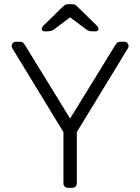

<svg xmlns="http://www.w3.org/2000/svg" viewBox="-20 -900 672 920"><path d="M306 0Q296 0 290 -6Q284 -12 284 -22V-267L40 -667Q39 -670 37.5 -673Q36 -676 36 -680Q36 -688 42 -694Q48 -700 56 -700H76Q83 -700 89 -696.5Q95 -693 99 -685L316 -332L533 -685Q538 -693 543.5 -696.5Q549 -700 556 -700H576Q584 -700 590 -694Q596 -688 596 -680Q596 -676 595 -673Q594 -670 592 -667L348 -267V-22Q348 -12 342 -6Q336 0 325 0ZM194 -750Q180 -750 180 -761Q180 -769 192 -781L279 -866Q290 -877 297 -878.5Q304 -880 311 -880H321Q329 -880 336 -878.5Q343 -877 353 -866L440 -781Q452 -769 452 -761Q452 -750 438 -750H421Q415 -750 407.5 -752Q400 -754 396 -757L316 -817L236 -757Q232 -754 224.5 -752Q217 -750 211 -750Z"/></svg>

Font: Rubik Light
Style: Regular
Weight: 300
Designer: Hubert and Fischer
Foundry: Hubert and Fischer
Version: Version 2.300;gftools[0.9.30]